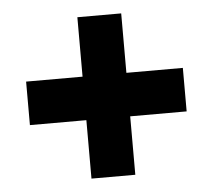

<svg xmlns="http://www.w3.org/2000/svg" viewBox="-42 -642 638 576"><g transform="rotate(-5 277.0 -354.0)"><path d="M343 -418H513V-287H343V-111H211V-287H41V-418H211V-597H343Z"/></g></svg>

Font: Noto Sans Lao Looped SemiCondensed Black
Style: Regular
Weight: 900
Width: 4
Designer: Mark Frömberg, Ben Mitchell
Foundry: The Fontpad Ltd
Version: Version 1.002; ttfautohint (v1.8.4.7-5d5b)